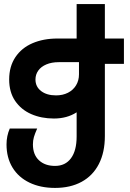

<svg xmlns="http://www.w3.org/2000/svg" viewBox="-20 -745 640 942"><path d="M12 -36.5Q12 -78 28 -114.5H162.5Q151.5 -90 146.5 -73Q141.5 -56 141.5 -36.5Q141.5 13.5 171 41.2Q200.5 69 250 69Q300.5 69 328.2 31.5Q356 -6 356 -75.5V-194Q309 -163.5 244.5 -163.5Q183 -163.5 133.2 -185.2Q83.5 -207 54.2 -250Q25 -293 25 -355Q25 -419 55.5 -464.5Q86 -510 139.5 -533Q193 -556 261.5 -556H356V-725H494.5V-556H588V-431.5H494.5V-77.5Q494.5 2.5 465 59.8Q435.5 117 380.5 147Q325.5 177 250 177Q178.5 177 124.5 151Q70.5 125 41.2 76.8Q12 28.5 12 -36.5ZM367.5 -380V-440H268Q233.5 -440 207.5 -429Q181.5 -418 167.8 -398.8Q154 -379.5 154 -355Q154 -319.5 181.8 -298.2Q209.5 -277 255 -277Q288 -277 313.5 -290Q339 -303 353.2 -326.5Q367.5 -350 367.5 -380Z"/></svg>

Font: JuliaMono ExtraBold
Style: Regular
Weight: 800
Monospace: yes
Designer: cormullion
Foundry: corm
Version: Version 0.055; ttfautohint (v1.8.4)